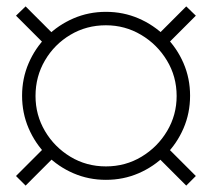

<svg xmlns="http://www.w3.org/2000/svg" viewBox="-20 -660 662 600"><path d="M311 -98Q257 -98 209.5 -118.5Q162 -139 126 -175.2Q90 -211.5 69.5 -259Q49 -306.5 49 -361Q49 -415 69.5 -462.5Q90 -510 126 -546Q162 -582 209.5 -602.5Q257 -623 311 -623Q365.5 -623 413 -602.5Q460.5 -582 496.8 -546Q533 -510 553.5 -462.5Q574 -415 574 -361Q574 -306.5 553.5 -259Q533 -211.5 496.8 -175.2Q460.5 -139 413 -118.5Q365.5 -98 311 -98ZM60 -80 30 -110 126 -206 156 -176ZM127 -514 30 -611 60 -640 156 -544ZM562 -80 466 -176 496 -206 592 -110ZM311 -140Q372 -140 422.2 -170.2Q472.5 -200.5 502.2 -250.5Q532 -300.5 532 -360Q532 -421 501.5 -471.2Q471 -521.5 420.8 -551.2Q370.5 -581 311 -581Q250 -581 200 -551.2Q150 -521.5 120.5 -471.2Q91 -421 91 -360Q91 -300.5 120.5 -250.5Q150 -200.5 200 -170.2Q250 -140 311 -140ZM495 -514 466 -544 562 -640 592 -611Z"/></svg>

Font: Manrope ExtraLight ExtraLight
Style: Regular
Weight: 250
Version: Version 4.501